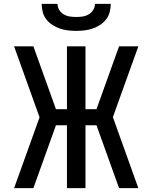

<svg xmlns="http://www.w3.org/2000/svg" viewBox="-20 -975 790 995"><path d="M153 0H53L185 -367L53 -735H153L270 -409H327V-735H423V-409H480L597 -735H697L565 -368L697 0H597L480 -326H423V0H327V-326H270ZM375 -815Q354 -815 332.5 -817.5Q311 -820 290.5 -827Q270 -834 252 -845.5Q234 -857 220.5 -874Q207 -891 201.5 -912.5Q196 -934 196 -955H278Q278 -938 287 -923.5Q296 -909 310.5 -900.5Q325 -892 341.5 -889.5Q358 -887 375 -887Q392 -887 408.5 -889.5Q425 -892 439.5 -900.5Q454 -909 463 -923.5Q472 -938 472 -955H554Q554 -934 548.5 -912.5Q543 -891 529.5 -874Q516 -857 498 -845.5Q480 -834 459.5 -827Q439 -820 417.5 -817.5Q396 -815 375 -815Z"/></svg>

Font: Iosevka Aile Medium
Style: Regular
Weight: 500
Designer: Belleve Invis
Foundry: Belleve Invis
Version: Version 27.3.5; ttfautohint (v1.8.4)